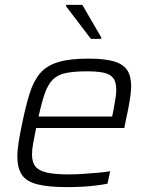

<svg xmlns="http://www.w3.org/2000/svg" viewBox="-20 -758 607 786"><path d="M253 8Q178 8 133 -3.5Q88 -15 69.5 -42.5Q51 -70 51 -117Q51 -143 56.5 -177.5Q62 -212 71 -254Q86 -327 102 -377.5Q118 -428 145 -459Q172 -490 219 -504Q266 -518 342 -518Q409 -518 447 -506.5Q485 -495 501 -470.5Q517 -446 517 -403Q517 -391 514 -367.5Q511 -344 505.5 -315Q500 -286 493 -255L489 -234H128Q121 -200 116 -173Q111 -146 111 -127Q111 -94 125 -76.5Q139 -59 172 -51.5Q205 -44 262 -44Q287 -44 317.5 -46Q348 -48 377.5 -50.5Q407 -53 431 -57L420 -6Q400 -2 372 1.5Q344 5 313 6.5Q282 8 253 8ZM138 -281H439L443 -299Q448 -328 452 -350.5Q456 -373 456 -389Q456 -423 443 -439Q430 -455 404 -460.5Q378 -466 336 -466Q283 -466 249.5 -459Q216 -452 196.5 -432.5Q177 -413 164 -377Q151 -341 138 -281ZM352 -599 250 -733 251 -738H317L395 -604L394 -599Z"/></svg>

Font: Saira Thin Light
Style: Italic
Weight: 300
Italic angle: -12°
Version: Version 1.101